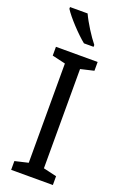

<svg xmlns="http://www.w3.org/2000/svg" viewBox="-177 -996 673 1047"><g transform="rotate(20 159.0 -472.0)"><path d="M138 -944H36V-934C60 -895 131 -819 175 -784H231V-795C201 -832 159 -898 138 -944ZM280 0V-51L203 -69V-645L280 -663V-714H38V-663L115 -645V-69L38 -51V0Z"/></g></svg>

Font: Noto Sans Ethiopic SemiCondensed
Style: Regular
Weight: 400
Width: 4
Designer: Monotype Design Team
Foundry: Monotype Imaging Inc.
Version: Version 2.102